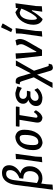

<svg xmlns="http://www.w3.org/2000/svg" viewBox="1193 -1952 951 3377"><g transform="rotate(-90 1668.5 -263.5)"><path d="M20 192 103 -455Q120 -577 174 -640.5Q228 -704 316 -704Q380 -704 415.5 -671Q451 -638 451 -578Q451 -518 413.5 -466Q376 -414 308 -380Q433 -350 433 -219Q433 -121 372.5 -57Q312 7 221 7Q171 7 129 -14L117 78L110 185ZM188 -488 138 -90Q184 -60 225 -60Q278 -60 312.5 -103.5Q347 -147 347 -214Q347 -329 218 -329L215 -335L223 -398Q291 -422 328 -465Q365 -508 365 -563Q365 -631 300 -631Q207 -631 188 -488Z M652 -465 603 -111 598 -3 503 4 555 -357 559 -458Z M948 -469H958Q1075 -447 1075 -312Q1075 -172 1014 -85.5Q953 1 845 9L836 8Q776 -4 746.5 -43Q717 -82 717 -155Q717 -291 779.5 -377Q842 -463 948 -469ZM930 -393Q805 -393 805 -155Q805 -107 817.5 -86Q830 -65 860 -65Q922 -65 953 -128.5Q984 -192 984 -305Q984 -353 971.5 -373Q959 -393 930 -393Z M1295 7Q1250 7 1225 -16.5Q1200 -40 1201 -83L1203 -108L1250 -396H1135L1129 -404L1136 -460H1477L1484 -454L1476 -396H1333L1289 -122L1287 -106Q1287 -80 1310 -80Q1339 -80 1383 -141H1392L1419 -108Q1388 -55 1359.5 -29Q1331 -3 1295 7Z M1644 7Q1492 7 1492 -102Q1492 -150 1521 -186.5Q1550 -223 1600 -239Q1532 -268 1532 -331Q1532 -393 1584 -431Q1636 -469 1721 -469Q1786 -455 1838 -434L1814 -361L1800 -359Q1745 -400 1694 -400Q1660 -400 1639 -382Q1618 -364 1618 -331Q1618 -306 1635 -288.5Q1652 -271 1681 -266H1756L1760 -260L1747 -204H1675Q1638 -204 1610.5 -179Q1583 -154 1583 -120Q1583 -91 1600.5 -75.5Q1618 -60 1646 -60Q1677 -60 1710.5 -78Q1744 -96 1769 -129H1781L1806 -77Q1742 -4 1644 7Z M1810 185 1997 -144 1932 -344Q1921 -379 1911 -386Q1901 -393 1877 -389L1873 -398L1893 -461Q1947 -468 1971.5 -452.5Q1996 -437 2012 -385L2067 -197L2179 -409L2201 -460H2294L2113 -141L2188 94Q2194 113 2203 117.5Q2212 122 2230 115L2237 122L2220 176Q2196 187 2166 192Q2140 190 2127.5 176.5Q2115 163 2105 123L2044 -87L1926 133L1903 185Z M2650 -467Q2671 -428 2671 -387Q2671 -331 2626 -253L2480 0H2375L2323 -458L2418 -465L2421 -383L2442 -100H2450L2549 -279Q2580 -333 2580 -371Q2580 -402 2558 -437L2561 -448Z M2873 -715 2883 -719 2941 -696 2942 -685Q2914 -637 2849 -527L2839 -522L2792 -543Q2827 -609 2873 -715ZM2862 -465 2813 -111 2808 -3 2713 4 2765 -357 2769 -458Z M3009 8Q2922 -33 2922 -153Q2922 -257 2979.5 -347Q3037 -437 3138 -468H3143L3212 -422L3218 -460L3300 -467L3251 -111L3247 -3L3151 4L3177 -178H3165Q3100 -67 3025 8ZM3008 -178Q3008 -90 3034 -90Q3047 -90 3072 -118Q3097 -146 3133 -209Q3169 -272 3202 -353L3204 -366L3139 -392Q3079 -392 3043.5 -331Q3008 -270 3008 -178Z"/></g></svg>

Font: Alegreya Sans SC Medium
Style: Italic
Weight: 500
Italic angle: -7°
Designer: Juan Pablo del Peral
Foundry: Huerta Tipografica
Version: Version 2.007